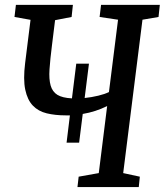

<svg xmlns="http://www.w3.org/2000/svg" viewBox="-20 -763 672 783"><path d="M300.8 -42.5 382.8 -57.1 417 -330.6Q393.6 -318.8 368.7 -310.8Q343.8 -302.7 317.4 -298.3L302.7 -181.2H251.5L265.1 -292.5H248Q205.1 -292.5 170.7 -300.8Q136.2 -309.1 114 -332.3Q91.8 -355.5 83 -397.2Q74.2 -439 82.5 -505.9L104.5 -682.1L39.1 -693.8L44.9 -743.2H277.3L272 -693.8L204.6 -680.7L191.9 -578.1Q184.6 -520.5 181.9 -480.2Q179.2 -439.9 186.5 -414.3Q193.8 -388.7 214.1 -376.2Q234.4 -363.8 273.4 -361.8L291 -503.4H342.8L325.2 -363.3Q353.5 -366.2 380.9 -372.8Q408.2 -379.4 424.3 -387.7L461.4 -682.6L386.2 -693.8L392.1 -743.2H631.8L626.5 -693.8L561 -682.6L482.4 -57.1L550.3 -42.5L545.9 0H295.9Z"/></svg>

Font: Merriweather
Style: Italic
Weight: 400
Italic angle: -7°
Designer: Eben Sorkin ( eben@eyebytes.com )
Foundry: Eben Sorkin ( eben@eyebytes.com )
Version: Version 1.005; ttfautohint (v0.97) -l 13 -r 13 -G 200 -x 24 